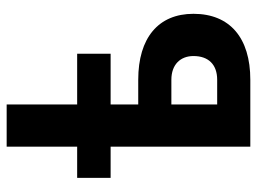

<svg xmlns="http://www.w3.org/2000/svg" viewBox="-120 -670 790 591"><g transform="rotate(-90 275.5 -375.0)"><path d="M119 0H325C454 0 528 -63 528 -175C528 -283 454 -345 325 -345H249V-430H405V-533H249V-750H119V-533H23V-430H119ZM325 -102H249V-243H325C372 -243 398 -215 398 -175C398 -129 372 -102 325 -102Z"/></g></svg>

Font: Finlandica SemiBold
Style: Regular
Weight: 600
Designer: Niklas Ekholm, Juho Hiilivirta, Jaakko Suomalainen
Foundry: Helsinki Type Studio
Version: Version 2.000;Glyphs 3.2 (3202)